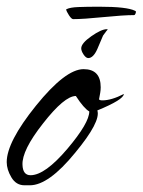

<svg xmlns="http://www.w3.org/2000/svg" viewBox="-30 -550 425 572"><path d="M43 2Q18 2 4 -21.5Q-10 -45 -10 -67Q-10 -127 77 -235Q165 -344 219 -344Q270 -344 270 -290Q270 -282 268.5 -273Q267 -264 265 -254Q267 -251 275 -251Q302 -251 339 -270Q338 -253 260 -221Q271 -188 194 -95Q115 2 59 2ZM61 -28Q104 -28 171 -107Q236 -184 236 -218Q220 -227 196 -264Q162 -264 98 -182Q35 -102 37 -59Q38 -28 61 -28ZM233 -377Q226 -377 219 -387.5Q212 -398 212 -406Q212 -421 242 -442Q272 -463 288 -463Q290 -463 291 -462Q290 -462 277 -444L260 -404Q248 -377 233 -377ZM188 -493Q183 -493 175.5 -504.5Q168 -516 167 -522L169 -523Q179 -528 203.5 -529Q228 -530 266 -530Q348 -530 372 -518Q375 -517 375 -515Q375 -513 373.5 -509Q372 -505 369 -505Q338 -505 278 -499Q218 -493 188 -493Z"/></svg>

Font: Alex Brush
Style: Regular
Weight: 400
Designer: Robert E. Leuschke
Foundry: Robert E. Leuschke
Version: Version 1.111; ttfautohint (v1.8.4.7-5d5b)